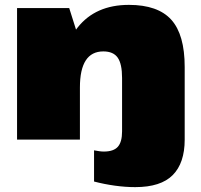

<svg xmlns="http://www.w3.org/2000/svg" viewBox="-20 -573 823 788"><path d="M535 195Q495 195 451.5 189Q408 183 366 172V44Q377 46 387 47.5Q397 49 406 49Q446 49 463.5 29.5Q481 10 481 -34V-63H738V0Q738 96 689 145.5Q640 195 535 195ZM481 -253Q481 -311 463 -336.5Q445 -362 404 -362Q356 -362 332 -325Q308 -288 308 -214L225 -114V-190Q225 -367 298.5 -460Q372 -553 509 -553Q628 -553 683 -492Q738 -431 738 -298V0H481ZM50 -540H264L308 -401V0H50Z"/></svg>

Font: Pathway Extreme 28pt Black
Style: Regular
Weight: 900
Designer: Eduardo Rodriguez Tunni
Foundry: Eduardo Rodriguez Tunni
Version: Version 1.001;gftools[0.9.26]